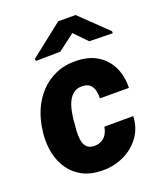

<svg xmlns="http://www.w3.org/2000/svg" viewBox="-140 -839 788 939"><g transform="rotate(-20 253.5 -370.0)"><path d="M232.4 -116.7Q255.4 -116.2 272 -125.2Q288.6 -134.3 298.6 -150.6Q308.6 -167 311.5 -188.5L462.4 -189Q459.5 -126.5 426 -81.5Q392.6 -36.6 340.3 -12.7Q288.1 11.2 228 9.8Q170.4 8.8 128.9 -12.9Q87.4 -34.7 61.5 -71.5Q35.6 -108.4 25.1 -156.2Q14.6 -204.1 19.5 -257.3L21 -269Q26.9 -324.7 47.6 -374Q68.4 -423.3 103 -460.7Q137.7 -498 185.3 -518.8Q232.9 -539.6 292.5 -538.1Q356 -537.1 400.6 -509.8Q445.3 -482.4 468.3 -435.1Q491.2 -387.7 489.7 -325.7L338.9 -326.2Q339.8 -347.2 335.2 -366.5Q330.6 -385.7 317.4 -398.2Q304.2 -410.6 279.3 -411.6Q250.5 -412.6 232.4 -398.9Q214.4 -385.3 203.9 -363Q193.4 -340.8 188.5 -315.7Q183.6 -290.5 181.2 -268.6L180.7 -257.3Q178.7 -239.7 177 -216.1Q175.3 -192.4 178.5 -169.9Q181.6 -147.5 193.8 -132.6Q206.1 -117.7 232.4 -116.7ZM366.2 -750 506.8 -614.7V-604L385.3 -606.4L321.3 -672.4L234.9 -606.9L106.9 -605L106.4 -616.7L275.9 -750Z"/></g></svg>

Font: Roboto Black
Style: Italic
Weight: 900
Italic angle: -12°
Designer: Christian Robertson
Foundry: Google
Version: Version 3.0; 2020